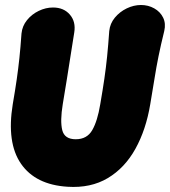

<svg xmlns="http://www.w3.org/2000/svg" viewBox="-20 -722 680 768"><path d="M192 -692Q235 -692 259.5 -663.5Q284 -635 277 -592Q268 -534 261 -491Q254 -448 247.5 -405.5Q241 -363 231 -305Q220 -238 229 -201.5Q238 -165 283 -165Q328 -165 349 -201.5Q370 -238 381 -305Q391 -363 397.5 -407.5Q404 -452 408.5 -496.5Q413 -541 417 -598Q420 -628 439.5 -651.5Q459 -675 487 -688.5Q515 -702 544 -702Q573 -702 597 -688.5Q621 -675 632.5 -651.5Q644 -628 637 -598Q623 -541 614 -496.5Q605 -452 598 -407.5Q591 -363 581 -305Q564 -203 521.5 -126.5Q479 -50 411 -9.5Q343 31 250 25Q122 17 64 -67Q6 -151 31 -305Q41 -363 47 -405Q53 -447 57.5 -489Q62 -531 66 -588Q69 -618 88 -641.5Q107 -665 135 -678.5Q163 -692 192 -692Z"/></svg>

Font: Winky Sans Black
Style: Italic
Weight: 900
Italic angle: -8.97852°
Designer: Simon Atzbach
Foundry: typofactur
Version: Version 1.205